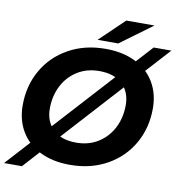

<svg xmlns="http://www.w3.org/2000/svg" viewBox="-101 -993 1076 1154"><g transform="rotate(10 437.0 -415.5)"><path d="M51 -292Q51 -411 105.5 -506.5Q160 -602 258.5 -657Q357 -712 484 -712Q589 -712 666 -674Q743 -636 784 -567Q825 -498 825 -408Q825 -289 770.5 -193.5Q716 -98 617.5 -43Q519 12 392 12Q287 12 210 -26Q133 -64 92 -133Q51 -202 51 -292ZM661 -399Q661 -479 611 -526.5Q561 -574 470 -574Q393 -574 335 -537Q277 -500 246 -438Q215 -376 215 -301Q215 -221 265 -173.5Q315 -126 406 -126Q483 -126 541 -163Q599 -200 630 -262Q661 -324 661 -399ZM766 -770H874L110 70H1ZM576 -901H748L552 -757H426Z"/></g></svg>

Font: Montserrat Alternates
Style: Bold Italic
Weight: 700
Italic angle: -11.3°
Designer: Julieta Ulanovsky
Foundry: Julieta Ulanovsky
Version: Version 7.200